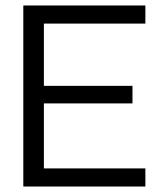

<svg xmlns="http://www.w3.org/2000/svg" viewBox="-20 -680 580 700"><path d="M65 0V-660H140V0ZM96 0V-66H510V0ZM96 -303V-367H463V-303ZM96 -594V-660H510V-594Z"/></svg>

Font: Bricolage Grotesque 72pt Light
Style: Regular
Weight: 300
Designer: Mathieu Triay
Foundry: Atelier Triay
Version: Version 1.001;gftools[0.9.33.dev8+g029e19f]